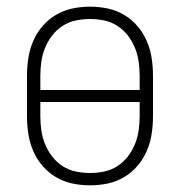

<svg xmlns="http://www.w3.org/2000/svg" viewBox="-20 -548 540 576"><path d="M250 8Q223 8 197 2.5Q171 -3 148 -16.5Q125 -30 107.5 -50.5Q90 -71 79.5 -95.5Q69 -120 65 -146.5Q61 -173 61 -200V-320Q61 -347 65 -373.5Q69 -400 79.5 -424.5Q90 -449 107.5 -469.5Q125 -490 148 -503.5Q171 -517 197 -522.5Q223 -528 250 -528Q277 -528 303 -522.5Q329 -517 352 -503.5Q375 -490 392.5 -469.5Q410 -449 420.5 -424.5Q431 -400 435 -373.5Q439 -347 439 -320V-200Q439 -173 435 -146.5Q431 -120 420.5 -95.5Q410 -71 392.5 -50.5Q375 -30 352 -16.5Q329 -3 303 2.5Q277 8 250 8ZM399 -278V-320Q399 -342 396 -363Q393 -384 385 -404Q377 -424 363.5 -441.5Q350 -459 332 -470.5Q314 -482 293 -486.5Q272 -491 250 -491Q228 -491 207 -486.5Q186 -482 168 -470.5Q150 -459 136.5 -441.5Q123 -424 115 -404Q107 -384 104 -363Q101 -342 101 -320V-278ZM250 -29Q272 -29 293 -33.5Q314 -38 332 -49.5Q350 -61 363.5 -78.5Q377 -96 385 -116Q393 -136 396 -157Q399 -178 399 -200V-242H101V-200Q101 -178 104 -157Q107 -136 115 -116Q123 -96 136.5 -78.5Q150 -61 168 -49.5Q186 -38 207 -33.5Q228 -29 250 -29Z"/></svg>

Font: Iosevka Extralight
Style: Regular
Weight: 200
Monospace: yes
Designer: Belleve Invis
Foundry: Belleve Invis
Version: Version 32.0.1; ttfautohint (v1.8.4)